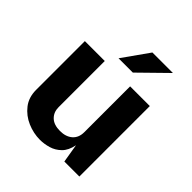

<svg xmlns="http://www.w3.org/2000/svg" viewBox="-200 -854 996 996"><g transform="rotate(45 297.5 -356.5)"><path d="M253 10Q205.5 10 160.2 -9.5Q115 -29 85.5 -66.8Q56 -104.5 56 -159.5V-517H202V-178Q202 -142 225.5 -119Q249 -96 294.5 -96Q337 -96 362.5 -118.2Q388 -140.5 388 -180.5V-517H532.5V0H422.5L405.5 -102.5Q396.5 -57 371.8 -32.8Q347 -8.5 315.2 0.8Q283.5 10 253 10ZM345.5 -723H496L347.5 -577.5H242.5Z"/></g></svg>

Font: Public Sans
Style: Bold
Weight: 700
Designer: The Public Sans project authors (U.S. Web Design System). Libre Franklin designed by Pablo Impallari and Rodrigo Fuenzal
Version: Version 1.008; ttfautohint (v1.8.1) -l 8 -r 50 -G 200 -x 14 